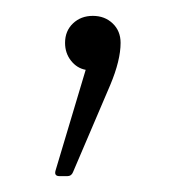

<svg xmlns="http://www.w3.org/2000/svg" viewBox="-20 -99 234 242"><path d="M55 123Q48 123 50 116L88 -11Q77 -13 69.5 -22.5Q62 -32 62 -45Q62 -60 72 -69.5Q82 -79 97 -79Q112 -79 122 -69.5Q132 -60 132 -45Q132 -23 119 8L72 118Q70 123 65 123Z"/></svg>

Font: LINE Seed Sans KR Thin
Style: Regular
Weight: 250
Designer: LINE BX Design & Sandoll Inc & Dalton Maag Ltd
Foundry: Sandoll Inc.
Version: Version 1.000